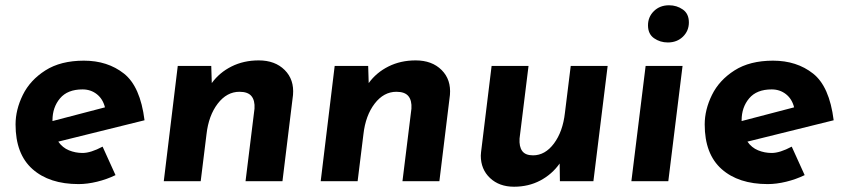

<svg xmlns="http://www.w3.org/2000/svg" viewBox="-20 -687 3208 728"><path d="M369 -131 418 -23Q385 -7 348 2Q311 11 278 11Q167 11 103 -46Q39 -103 39 -215Q39 -271 66.5 -327Q94 -383 152 -420Q210 -457 298 -457Q388 -457 450 -408Q512 -359 528 -231L201 -150Q217 -127 241.5 -117Q266 -107 293 -107Q324 -107 369 -131ZM179 -231V-228L378 -280Q370 -312 347 -330Q324 -348 293 -348Q236 -348 207.5 -314Q179 -280 179 -231Z M1091 -327 1051 0H911L945 -275Q947 -306 933.5 -322.5Q920 -339 888 -339Q840 -339 805.5 -294Q771 -249 763 -178L741 0H601L654 -437H781L783 -372Q812 -412 858 -435Q904 -458 961 -458Q1023 -458 1059.5 -421.5Q1096 -385 1091 -327Z M1686 -327 1646 0H1506L1540 -275Q1542 -306 1528.5 -322.5Q1515 -339 1483 -339Q1435 -339 1400.5 -294Q1366 -249 1358 -178L1336 0H1196L1249 -437H1376L1378 -372Q1407 -412 1453 -435Q1499 -458 1556 -458Q1618 -458 1654.5 -421.5Q1691 -385 1686 -327Z M2284 -437 2230 0H2103L2102 -67Q2073 -26 2028.5 -2.5Q1984 21 1929 21Q1873 21 1838 -12Q1803 -45 1803 -97L1804 -110L1844 -437H1984L1950 -162Q1948 -131 1960 -114.5Q1972 -98 2001 -98Q2047 -98 2080.5 -143Q2114 -188 2122 -259L2144 -437Z M2568 -437 2514 0H2374L2428 -437ZM2517 -667Q2546 -667 2569 -651Q2592 -635 2592 -602Q2592 -570 2569.5 -548Q2547 -526 2512 -526Q2483 -526 2460 -542Q2437 -558 2437 -591Q2437 -623 2459.5 -645Q2482 -667 2517 -667Z M2982 -131 3031 -23Q2998 -7 2961 2Q2924 11 2891 11Q2780 11 2716 -46Q2652 -103 2652 -215Q2652 -271 2679.5 -327Q2707 -383 2765 -420Q2823 -457 2911 -457Q3001 -457 3063 -408Q3125 -359 3141 -231L2814 -150Q2830 -127 2854.5 -117Q2879 -107 2906 -107Q2937 -107 2982 -131ZM2792 -231V-228L2991 -280Q2983 -312 2960 -330Q2937 -348 2906 -348Q2849 -348 2820.5 -314Q2792 -280 2792 -231Z"/></svg>

Font: Josefin Sans
Style: Bold Italic
Weight: 700
Italic angle: -7°
Designer: Santiago Orozco
Foundry: Typemade
Version: Version 2.000